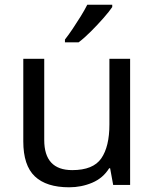

<svg xmlns="http://www.w3.org/2000/svg" viewBox="-20 -786 658 816"><path d="M533 -536V0H461L448 -71H444Q418 -29 372 -9.5Q326 10 274 10Q177 10 128 -36.5Q79 -83 79 -185V-536H168V-191Q168 -63 287 -63Q376 -63 410.5 -113Q445 -163 445 -257V-536ZM457 -756Q445 -738 420 -709.5Q395 -681 366.5 -652.5Q338 -624 314 -606H256V-618Q271 -637 288.5 -663Q306 -689 323 -716.5Q340 -744 351 -766H457Z"/></svg>

Font: Go Noto Current
Style: Regular
Weight: 400
Designer: Monotype Design Team
Foundry: Monotype Imaging Inc.
Version: Version 2.007; ttfautohint (v1.8) -l 8 -r 50 -G 200 -x 14 -D